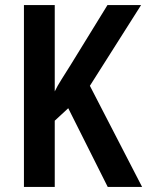

<svg xmlns="http://www.w3.org/2000/svg" viewBox="-20 -734 578 754"><path d="M538 0H403L248 -309L195 -260V0H74V-714H195V-375Q205 -396 221.5 -422Q238 -448 258 -480L402 -714H534L333 -397Z"/></svg>

Font: Noto Sans Myanmar UI Condensed SemiBold
Style: Regular
Weight: 600
Width: 3
Designer: Monotype Design Team
Foundry: Monotype Imaging Inc.
Version: Version 2.103; ttfautohint (v1.8.4.7-5d5b)